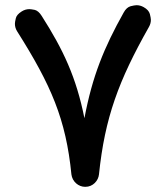

<svg xmlns="http://www.w3.org/2000/svg" viewBox="-20 -660 635 735"><path d="M63 -616.2C49.8 -607.9 42.5 -599.1 40.5 -589.8C38.1 -580.1 37.1 -573.2 37.1 -568.8C37.1 -558.6 40 -548.8 45.9 -539.6C175.8 -334 232.4 -203.6 253.4 7.8C256.8 35.2 280.3 55.2 305.7 55.2H307.1C335.9 55.2 356.4 31.7 358.9 7.8C381.3 -209.5 434.1 -351.6 550.3 -557.1C555.2 -565.9 557.6 -574.7 557.6 -584C557.6 -588.9 556.2 -596.2 553.7 -606.4C550.8 -616.7 543 -625.5 529.8 -632.8C521 -637.7 512.2 -640.1 502.9 -640.1C497.6 -640.1 490.2 -638.7 480 -636.2C469.7 -633.3 460.9 -625.5 453.6 -612.3C378.4 -478 333.5 -368.7 303.2 -207.5C272 -363.8 222.2 -469.7 139.6 -599.1C131.3 -612.3 122.6 -619.6 113.3 -622.1C103.5 -624 96.7 -625 92.3 -625C82 -625 72.3 -622.1 63 -616.2Z"/></svg>

Font: Mikhak SemiBold
Style: Regular
Weight: 600
Designer: Amin Abedi
Version: Version 3.2